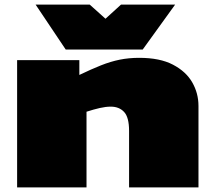

<svg xmlns="http://www.w3.org/2000/svg" viewBox="-20 -810 932 830"><path d="M54 0V-550H323V-486Q375 -511 416.5 -527.5Q458 -544 497.5 -552Q537 -560 582 -560Q671 -560 727.5 -530.5Q784 -501 811 -454Q838 -407 838 -352V0H538V-244Q538 -303 516.5 -326Q495 -349 459 -349Q437 -349 411 -343Q385 -337 354 -327V0ZM737 -790 597 -596H264L134 -790H368L436 -729L503 -790Z"/></svg>

Font: Georama ExtraExtended Black
Style: Regular
Weight: 900
Width: 8
Designer: Jean-Baptiste Levee
Foundry: Production Type
Version: Version 1.000